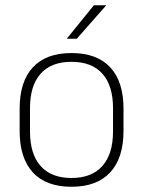

<svg xmlns="http://www.w3.org/2000/svg" viewBox="-20 -701 546 733"><path d="M253 12Q155.5 12 105.2 -43Q55 -98 55 -201V-286.5Q55 -389.5 105.5 -444Q156 -498.5 253 -498.5Q350 -498.5 400.8 -444Q451.5 -389.5 451.5 -286.5V-201Q451.5 -98 400.8 -43Q350 12 253 12ZM253 -21.5Q330 -21.5 370.8 -67.2Q411.5 -113 411.5 -199.5V-288Q411.5 -374 371 -419.5Q330.5 -465 253 -465Q175.5 -465 135 -419.5Q94.5 -374 94.5 -288V-199.5Q94.5 -113 135 -67.2Q175.5 -21.5 253 -21.5ZM338.5 -681H385V-680L273 -553H235.5V-554Z"/></svg>

Font: Anek Odia ExtraLight
Style: Regular
Weight: 250
Designer: Yesha Goshar & Mahesh Sahu (Odia), Yesha Goshar (Latin)
Foundry: Ek Type
Version: Version 1.003